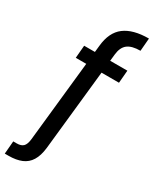

<svg xmlns="http://www.w3.org/2000/svg" viewBox="-292 -827 872 1089"><g transform="rotate(30 144.0 -282.0)"><path d="M-47 205 -40 121H-17Q11 121 25 107.5Q39 94 43 59L112 -593Q121 -685 176.5 -727Q232 -769 335 -769L328 -685Q272 -685 244.5 -663.5Q217 -642 212 -593L143 59Q137 111 117 143.5Q97 176 62 190.5Q27 205 -22 205ZM30 -467 37 -550H320L313 -467Z"/></g></svg>

Font: DM Sans 17pt Medium
Style: Regular
Weight: 500
Version: Version 4.004;gftools[0.9.30]